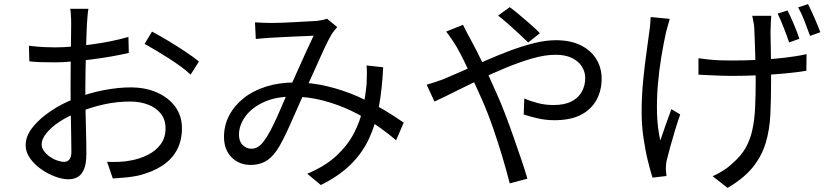

<svg xmlns="http://www.w3.org/2000/svg" viewBox="-20 -842 4040 936"><path d="M411 -799Q409 -790 408 -778.5Q407 -767 406 -754Q405 -741 404 -730Q403 -707 401.5 -670Q400 -633 399 -588.5Q398 -544 397 -498.5Q396 -453 396 -414Q396 -375 396.5 -328.5Q397 -282 398.5 -236.5Q400 -191 400.5 -152.5Q401 -114 401 -91Q401 -45 390 -18Q379 9 359.5 20.5Q340 32 313 32Q284 32 248 18.5Q212 5 179.5 -18Q147 -41 126 -71Q105 -101 105 -134Q105 -179 139.5 -222Q174 -265 229.5 -302Q285 -339 347 -362Q415 -389 486 -402.5Q557 -416 616 -416Q689 -416 745.5 -391Q802 -366 834.5 -321.5Q867 -277 867 -217Q867 -157 842.5 -111Q818 -65 770.5 -34Q723 -3 654 14Q621 21 588.5 23.5Q556 26 530 28L502 -53Q530 -52 560.5 -53Q591 -54 619 -60Q663 -68 701.5 -87.5Q740 -107 763.5 -139Q787 -171 787 -216Q787 -259 764 -288Q741 -317 702 -332Q663 -347 615 -347Q549 -347 486 -333Q423 -319 358 -293Q310 -275 270 -248.5Q230 -222 206.5 -193Q183 -164 183 -138Q183 -121 194.5 -105.5Q206 -90 223 -78Q240 -66 259 -59.5Q278 -53 292 -53Q309 -53 318.5 -65Q328 -77 328 -102Q328 -131 327 -182.5Q326 -234 325 -294.5Q324 -355 324 -410Q324 -453 324.5 -502Q325 -551 325.5 -597Q326 -643 326.5 -678Q327 -713 327 -728Q327 -738 326.5 -751.5Q326 -765 325 -778Q324 -791 322 -799ZM721 -688Q757 -669 801 -642.5Q845 -616 885.5 -589Q926 -562 950 -542L909 -478Q891 -496 863 -516.5Q835 -537 803 -557.5Q771 -578 740 -596.5Q709 -615 685 -628ZM121 -619Q162 -614 191.5 -612.5Q221 -611 249 -611Q286 -611 332 -615Q378 -619 427 -625.5Q476 -632 522.5 -641.5Q569 -651 606 -662L608 -584Q569 -575 521 -566.5Q473 -558 423.5 -552Q374 -546 329 -542Q284 -538 251 -538Q208 -538 178.5 -539Q149 -540 123 -543Z M1223 -733Q1242 -732 1262.5 -731Q1283 -730 1298 -730Q1318 -730 1349.5 -731Q1381 -732 1415 -734Q1449 -736 1479 -737.5Q1509 -739 1524 -740Q1539 -742 1551.5 -744.5Q1564 -747 1574 -751L1624 -710Q1617 -702 1610.5 -694Q1604 -686 1598 -677Q1582 -651 1560 -603.5Q1538 -556 1513.5 -500.5Q1489 -445 1465 -394Q1450 -360 1432.5 -320.5Q1415 -281 1397 -240.5Q1379 -200 1361.5 -165Q1344 -130 1328 -107Q1301 -69 1271 -53.5Q1241 -38 1202 -38Q1146 -38 1109 -75Q1072 -112 1072 -175Q1072 -231 1097.5 -279.5Q1123 -328 1168.5 -364Q1214 -400 1277.5 -420Q1341 -440 1417 -440Q1501 -440 1579.5 -420.5Q1658 -401 1726.5 -370.5Q1795 -340 1851.5 -306.5Q1908 -273 1948 -244L1911 -158Q1867 -196 1812 -233.5Q1757 -271 1692 -302Q1627 -333 1554.5 -352Q1482 -371 1405 -371Q1323 -371 1264.5 -343.5Q1206 -316 1175.5 -273.5Q1145 -231 1145 -185Q1145 -152 1163.5 -134.5Q1182 -117 1205 -117Q1222 -117 1236 -125Q1250 -133 1265 -152Q1281 -173 1297 -203Q1313 -233 1329 -268Q1345 -303 1360 -339Q1375 -375 1390 -406Q1410 -450 1430.5 -497Q1451 -544 1471.5 -588Q1492 -632 1509 -668Q1494 -667 1466.5 -666Q1439 -665 1407 -663.5Q1375 -662 1346.5 -660.5Q1318 -659 1301 -658Q1285 -657 1265 -655.5Q1245 -654 1227 -652ZM1848 -514Q1843 -408 1827 -321Q1811 -234 1778 -164Q1745 -94 1688 -38.5Q1631 17 1544 60L1478 5Q1566 -32 1621 -83.5Q1676 -135 1706.5 -194.5Q1737 -254 1749.5 -315Q1762 -376 1767 -431Q1768 -454 1768.5 -478Q1769 -502 1767 -523Z M2555 -635Q2535 -654 2509 -678.5Q2483 -703 2456 -726.5Q2429 -750 2408 -766L2465 -807Q2482 -795 2509.5 -772Q2537 -749 2565 -724.5Q2593 -700 2612 -680ZM2237 -721Q2241 -713 2247 -701Q2253 -689 2260 -676Q2267 -663 2272 -654Q2301 -601 2335 -530.5Q2369 -460 2399 -391Q2420 -345 2441.5 -289Q2463 -233 2483 -175.5Q2503 -118 2521 -65.5Q2539 -13 2551 29L2465 52Q2450 -7 2429 -77.5Q2408 -148 2383 -220Q2358 -292 2329 -358Q2306 -410 2283.5 -458.5Q2261 -507 2241 -547.5Q2221 -588 2204 -617Q2195 -632 2181 -652.5Q2167 -673 2155 -688ZM2060 -429Q2081 -435 2104.5 -443Q2128 -451 2142 -456Q2183 -473 2235.5 -496.5Q2288 -520 2346.5 -546Q2405 -572 2465 -594.5Q2525 -617 2582.5 -631.5Q2640 -646 2690 -646Q2760 -646 2809.5 -622Q2859 -598 2886 -555.5Q2913 -513 2913 -458Q2913 -401 2888 -355Q2863 -309 2812.5 -282.5Q2762 -256 2683 -256Q2641 -256 2601.5 -265Q2562 -274 2533 -284L2536 -362Q2565 -349 2601.5 -339.5Q2638 -330 2678 -330Q2733 -330 2767 -348Q2801 -366 2817 -396Q2833 -426 2833 -462Q2833 -491 2817 -517Q2801 -543 2769 -559Q2737 -575 2688 -575Q2637 -575 2574.5 -557Q2512 -539 2444.5 -511Q2377 -483 2312 -451.5Q2247 -420 2191.5 -392Q2136 -364 2098 -347Z M3740 -765Q3739 -752 3738 -737.5Q3737 -723 3737 -706Q3736 -695 3736.5 -670Q3737 -645 3737.5 -613.5Q3738 -582 3738.5 -549.5Q3739 -517 3739 -489Q3739 -461 3739 -444Q3739 -358 3735.5 -284Q3732 -210 3713 -146Q3694 -82 3650.5 -27.5Q3607 27 3527 74L3454 17Q3478 7 3505.5 -10.5Q3533 -28 3551 -46Q3592 -81 3614.5 -120.5Q3637 -160 3647.5 -208Q3658 -256 3661 -314Q3664 -372 3664 -444Q3664 -468 3663.5 -505.5Q3663 -543 3661.5 -583.5Q3660 -624 3659 -657Q3658 -690 3657 -705Q3656 -723 3652.5 -738Q3649 -753 3647 -765ZM3385 -558Q3407 -555 3434 -552Q3461 -549 3490.5 -548Q3520 -547 3546 -547Q3608 -547 3673.5 -550Q3739 -553 3800.5 -560Q3862 -567 3912 -578L3911 -497Q3863 -489 3802.5 -483.5Q3742 -478 3676.5 -475Q3611 -472 3547 -472Q3524 -472 3494 -473Q3464 -474 3435.5 -475.5Q3407 -477 3385 -478ZM3245 -750Q3241 -736 3236 -718Q3231 -700 3227 -685Q3215 -631 3204 -565Q3193 -499 3187 -428.5Q3181 -358 3183 -288.5Q3185 -219 3199 -157Q3210 -189 3224.5 -231Q3239 -273 3253 -310L3296 -284Q3284 -250 3271 -207.5Q3258 -165 3247.5 -126.5Q3237 -88 3231 -63Q3228 -52 3227 -39Q3226 -26 3226 -18Q3227 -10 3227.5 -1Q3228 8 3229 16L3161 24Q3151 -7 3138.5 -57.5Q3126 -108 3117 -169.5Q3108 -231 3108 -293Q3108 -375 3115.5 -450.5Q3123 -526 3132 -588.5Q3141 -651 3146 -692Q3149 -710 3150 -728Q3151 -746 3152 -759ZM3819 -791Q3833 -764 3850 -724Q3867 -684 3877 -653L3827 -635Q3816 -668 3800.5 -707.5Q3785 -747 3771 -776ZM3919 -822Q3933 -795 3950.5 -755Q3968 -715 3979 -685L3929 -667Q3917 -701 3902 -739.5Q3887 -778 3871 -806Z"/></svg>

Font: Farlight84_Sys_V01
Style: Regular
Weight: 400
Designer: Ryoko NISHIZUKA  (kana, bopomofo & ideographs); Paul D. Hunt (Latin, Greek & Cyrillic); Sandoll Communications , Soo-you
Foundry: Adobe
Version: Version 2.004;October 29, 2024;FontCreator 14.0.0.2814 64-bi